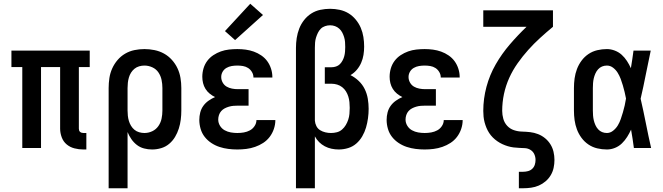

<svg xmlns="http://www.w3.org/2000/svg" viewBox="-20 -790 3540 1025"><path d="M425 8Q401 8 377.5 2Q354 -4 336 -19Q318 -34 309.5 -57Q301 -80 301 -103V-432H199V0H99V-432H41V-520H459V-432H401V-103Q401 -98 402.5 -93.5Q404 -89 407.5 -86Q411 -83 415.5 -81.5Q420 -80 425 -80H441V8Z M560 215V-320Q560 -347 564 -373.5Q568 -400 579 -424.5Q590 -449 607.5 -469.5Q625 -490 648 -503.5Q671 -517 697.5 -522.5Q724 -528 751 -528Q778 -528 805 -522.5Q832 -517 855.5 -504Q879 -491 897.5 -470.5Q916 -450 927.5 -425.5Q939 -401 943.5 -374Q948 -347 948 -320V-200Q948 -176 945 -151.5Q942 -127 934.5 -103.5Q927 -80 914.5 -59Q902 -38 883 -22Q864 -6 840 1Q816 8 792 8Q770 8 749 2.5Q728 -3 711 -16Q694 -29 681.5 -47Q669 -65 661 -85V215ZM751 -80Q773 -80 793 -89.5Q813 -99 825.5 -117Q838 -135 842.5 -156.5Q847 -178 847 -200V-320Q847 -342 842.5 -363.5Q838 -385 826 -403Q814 -421 793.5 -430.5Q773 -440 751 -440Q737 -440 723 -436Q709 -432 698 -423Q687 -414 679.5 -402Q672 -390 668 -376Q664 -362 662.5 -348Q661 -334 661 -320V-200Q661 -186 662.5 -172Q664 -158 668 -144.5Q672 -131 679.5 -118.5Q687 -106 698 -97Q709 -88 723 -84Q737 -80 751 -80Z M1247 8Q1223 8 1199 5Q1175 2 1152 -5.5Q1129 -13 1108.5 -26.5Q1088 -40 1073 -59Q1058 -78 1051 -102Q1044 -126 1044 -150Q1044 -170 1049 -189.5Q1054 -209 1065.5 -225Q1077 -241 1093.5 -252.5Q1110 -264 1128 -272Q1113 -279 1099.5 -290Q1086 -301 1077 -315.5Q1068 -330 1064 -346.5Q1060 -363 1060 -380Q1060 -403 1066.5 -425Q1073 -447 1086.5 -465Q1100 -483 1119 -495.5Q1138 -508 1159 -515.5Q1180 -523 1202.5 -525.5Q1225 -528 1247 -528Q1270 -528 1292 -525Q1314 -522 1335 -514.5Q1356 -507 1375 -494Q1394 -481 1407 -463Q1420 -445 1427 -423Q1434 -401 1434 -379Q1434 -378 1434 -377.5Q1434 -377 1434 -376H1333Q1333 -376 1333 -376.5Q1333 -377 1333 -377Q1333 -392 1325 -405.5Q1317 -419 1304.5 -427Q1292 -435 1277 -437.5Q1262 -440 1247 -440Q1232 -440 1217 -437.5Q1202 -435 1189 -427.5Q1176 -420 1168.5 -407Q1161 -394 1161 -379Q1161 -363 1169 -349Q1177 -335 1190 -327.5Q1203 -320 1218.5 -317Q1234 -314 1250 -314H1307V-226H1250Q1238 -226 1226 -225Q1214 -224 1202 -220.5Q1190 -217 1179.5 -211.5Q1169 -206 1161 -197Q1153 -188 1149 -176Q1145 -164 1145 -152Q1145 -134 1154.5 -118.5Q1164 -103 1179.5 -94.5Q1195 -86 1212.5 -83Q1230 -80 1247 -80Q1265 -80 1282 -83Q1299 -86 1314 -94Q1329 -102 1339 -117Q1349 -132 1349 -149Q1349 -149 1349 -149Q1349 -149 1349 -149H1450Q1450 -149 1450 -149Q1450 -149 1450 -149Q1450 -125 1442 -101.5Q1434 -78 1419.5 -59Q1405 -40 1385 -27Q1365 -14 1342 -6Q1319 2 1295 5Q1271 8 1247 8ZM1235 -576 1181 -624 1316 -770 1384 -710Z M1560 215V-535Q1560 -561 1564 -587Q1568 -613 1577.5 -637.5Q1587 -662 1603.5 -683Q1620 -704 1642 -718Q1664 -732 1690 -737.5Q1716 -743 1742 -743Q1768 -743 1793.5 -737.5Q1819 -732 1840.5 -719Q1862 -706 1879 -685.5Q1896 -665 1906 -641.5Q1916 -618 1920 -592.5Q1924 -567 1924 -541Q1924 -519 1920.5 -497Q1917 -475 1908 -454.5Q1899 -434 1884.5 -417Q1870 -400 1851 -389Q1875 -377 1895 -358Q1915 -339 1927 -314.5Q1939 -290 1943.5 -263Q1948 -236 1948 -209Q1948 -184 1944.5 -158.5Q1941 -133 1934 -109Q1927 -85 1914 -62.5Q1901 -40 1882 -23.5Q1863 -7 1838.5 0.5Q1814 8 1788 8Q1769 8 1750 4Q1731 0 1714 -9Q1697 -18 1683.5 -31.5Q1670 -45 1661 -62V215ZM1747 -80Q1763 -80 1778.5 -84Q1794 -88 1806 -98.5Q1818 -109 1826 -122.5Q1834 -136 1839 -151Q1844 -166 1845.5 -182Q1847 -198 1847 -214Q1847 -229 1845.5 -244.5Q1844 -260 1839.5 -274.5Q1835 -289 1827 -302Q1819 -315 1807 -324.5Q1795 -334 1780 -338.5Q1765 -343 1750 -343H1714V-431H1750Q1762 -431 1774 -435Q1786 -439 1794.5 -447.5Q1803 -456 1809 -467.5Q1815 -479 1818 -490.5Q1821 -502 1822 -514.5Q1823 -527 1823 -539Q1823 -552 1822 -565.5Q1821 -579 1817 -592Q1813 -605 1807 -616.5Q1801 -628 1791 -637Q1781 -646 1768.5 -650.5Q1756 -655 1742 -655Q1729 -655 1715.5 -650.5Q1702 -646 1692.5 -636.5Q1683 -627 1677 -614.5Q1671 -602 1667 -589Q1663 -576 1662 -562.5Q1661 -549 1661 -535V-150V-146Q1662 -131 1669 -117Q1676 -103 1689 -95Q1702 -87 1717 -83.5Q1732 -80 1747 -80Z M2247 8Q2223 8 2199 5Q2175 2 2152 -5.5Q2129 -13 2108.5 -26.5Q2088 -40 2073 -59Q2058 -78 2051 -102Q2044 -126 2044 -150Q2044 -170 2049 -189.5Q2054 -209 2065.5 -225Q2077 -241 2093.5 -252.5Q2110 -264 2128 -272Q2113 -279 2099.5 -290Q2086 -301 2077 -315.5Q2068 -330 2064 -346.5Q2060 -363 2060 -380Q2060 -403 2066.5 -425Q2073 -447 2086.5 -465Q2100 -483 2119 -495.5Q2138 -508 2159 -515.5Q2180 -523 2202.5 -525.5Q2225 -528 2247 -528Q2270 -528 2292 -525Q2314 -522 2335 -514.5Q2356 -507 2375 -494Q2394 -481 2407 -463Q2420 -445 2427 -423Q2434 -401 2434 -379Q2434 -378 2434 -377.5Q2434 -377 2434 -376H2333Q2333 -376 2333 -376.5Q2333 -377 2333 -377Q2333 -392 2325 -405.5Q2317 -419 2304.5 -427Q2292 -435 2277 -437.5Q2262 -440 2247 -440Q2232 -440 2217 -437.5Q2202 -435 2189 -427.5Q2176 -420 2168.5 -407Q2161 -394 2161 -379Q2161 -363 2169 -349Q2177 -335 2190 -327.5Q2203 -320 2218.5 -317Q2234 -314 2250 -314H2307V-226H2250Q2238 -226 2226 -225Q2214 -224 2202 -220.5Q2190 -217 2179.5 -211.5Q2169 -206 2161 -197Q2153 -188 2149 -176Q2145 -164 2145 -152Q2145 -134 2154.5 -118.5Q2164 -103 2179.5 -94.5Q2195 -86 2212.5 -83Q2230 -80 2247 -80Q2265 -80 2282 -83Q2299 -86 2314 -94Q2329 -102 2339 -117Q2349 -132 2349 -149Q2349 -149 2349 -149Q2349 -149 2349 -149H2450Q2450 -149 2450 -149Q2450 -149 2450 -149Q2450 -125 2442 -101.5Q2434 -78 2419.5 -59Q2405 -40 2385 -27Q2365 -14 2342 -6Q2319 2 2295 5Q2271 8 2247 8Z M2750 215V127H2773Q2786 127 2799 123.5Q2812 120 2821.5 111Q2831 102 2835 89.5Q2839 77 2839 64Q2839 48 2832.5 33.5Q2826 19 2812.5 10.5Q2799 2 2783.5 1Q2768 0 2752.5 -0.5Q2737 -1 2721.5 -3Q2706 -5 2691 -9.5Q2676 -14 2662 -20.5Q2648 -27 2635 -36Q2622 -45 2611 -56Q2600 -67 2591.5 -80Q2583 -93 2577 -107.5Q2571 -122 2567 -137Q2563 -152 2561.5 -167.5Q2560 -183 2560 -198Q2560 -263 2577 -326.5Q2594 -390 2626.5 -446.5Q2659 -503 2701.5 -552.5Q2744 -602 2791 -647H2560V-735H2932V-647Q2897 -618 2863.5 -587.5Q2830 -557 2800 -523.5Q2770 -490 2743.5 -452.5Q2717 -415 2698.5 -374Q2680 -333 2670.5 -288.5Q2661 -244 2661 -198Q2661 -177 2667 -155.5Q2673 -134 2688 -118Q2703 -102 2724 -95Q2745 -88 2767 -87.5Q2789 -87 2810.5 -84.5Q2832 -82 2852.5 -74Q2873 -66 2890 -52Q2907 -38 2918.5 -19.5Q2930 -1 2935 20.5Q2940 42 2940 64Q2940 85 2935.5 106Q2931 127 2920 145.5Q2909 164 2892.5 178Q2876 192 2856.5 200.5Q2837 209 2815.5 212Q2794 215 2773 215Z M3220 8Q3194 8 3168.5 2Q3143 -4 3121.5 -18.5Q3100 -33 3084.5 -54Q3069 -75 3060 -99Q3051 -123 3047.5 -148.5Q3044 -174 3044 -200V-320Q3044 -346 3047.5 -371.5Q3051 -397 3060 -421Q3069 -445 3084.5 -466Q3100 -487 3121.5 -501.5Q3143 -516 3168.5 -522Q3194 -528 3220 -528Q3241 -528 3262 -520Q3283 -512 3299 -497.5Q3315 -483 3327 -464.5Q3339 -446 3348 -426Q3352 -450 3355.5 -473.5Q3359 -497 3362 -520H3454Q3440 -456 3427.5 -391.5Q3415 -327 3400 -263Q3415 -198 3428 -132Q3441 -66 3456 0H3364Q3361 -25 3357 -49.5Q3353 -74 3349 -98Q3340 -78 3328 -59Q3316 -40 3300 -24.5Q3284 -9 3263 -0.5Q3242 8 3220 8ZM3220 -80Q3238 -80 3253.5 -92.5Q3269 -105 3278.5 -121Q3288 -137 3294 -154.5Q3300 -172 3305.5 -190.5Q3311 -209 3315 -227Q3319 -245 3322 -264Q3319 -281 3314.5 -299Q3310 -317 3305 -334.5Q3300 -352 3293.5 -369Q3287 -386 3277.5 -401.5Q3268 -417 3253 -428.5Q3238 -440 3220 -440Q3206 -440 3194 -435Q3182 -430 3173 -420Q3164 -410 3158.5 -397.5Q3153 -385 3150 -372.5Q3147 -360 3146 -346.5Q3145 -333 3145 -320V-200Q3145 -187 3146 -173.5Q3147 -160 3150 -147.5Q3153 -135 3158.5 -122.5Q3164 -110 3173 -100Q3182 -90 3194 -85Q3206 -80 3220 -80Z"/></svg>

Font: Zed Sans Semibold
Style: Regular
Weight: 600
Designer: Belleve Invis
Foundry: Belleve Invis
Version: Version 1.0.0; ttfautohint (v1.8.4)